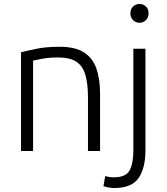

<svg xmlns="http://www.w3.org/2000/svg" viewBox="-20 -762 841 969"><path d="M86 0V-498Q116 -506 165 -516Q214 -526 281 -526Q360 -526 404.5 -497Q449 -468 467 -414.5Q485 -361 485 -288V0H424V-268Q424 -341 410.5 -385.5Q397 -430 364.5 -451Q332 -472 273 -472Q228 -472 193 -465.5Q158 -459 147 -456V0ZM556 187Q545 187 528 184Q511 181 502 177L511 127Q518 129 530.5 131Q543 133 554 133Q616 133 634.5 97Q653 61 653 -2V-516H714V-4Q714 87 679 137Q644 187 556 187ZM684 -647Q665 -647 651.5 -660.5Q638 -674 638 -695Q638 -716 651.5 -729Q665 -742 684 -742Q703 -742 716.5 -729Q730 -716 730 -695Q730 -674 716.5 -660.5Q703 -647 684 -647Z"/></svg>

Font: Ubuntu Sans Light
Style: Regular
Weight: 300
Designer: Dalton Maag Ltd
Foundry: Dalton Maag Ltd
Version: Version 1.006; ttfautohint (v1.8.4.7-5d5b)